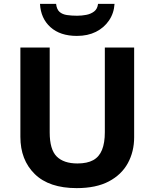

<svg xmlns="http://www.w3.org/2000/svg" viewBox="-20 -959 796 989"><path d="M671 -252Q671 -178 638.5 -118.5Q606 -59 540.5 -24.5Q475 10 375 10Q233 10 159 -62.5Q85 -135 85 -254V-714H236V-277Q236 -189 272 -153Q308 -117 379 -117Q429 -117 460 -134Q491 -151 505.5 -187Q520 -223 520 -278V-714H671ZM570 -939Q567 -891 541.5 -853.5Q516 -816 474 -795Q432 -774 376 -774Q290 -774 240 -819Q190 -864 186 -939H269Q272 -911 286.5 -898Q301 -885 325 -881.5Q349 -878 377 -878Q401 -878 424.5 -882.5Q448 -887 465 -900Q482 -913 485 -939Z"/></svg>

Font: Noto Sans Gujarati
Style: Regular
Weight: 400
Designer: Jelle Bosma - Monotype Design Team, Universal Thirst
Foundry: Monotype Imaging Inc.
Version: Version 2.102